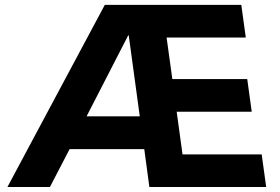

<svg xmlns="http://www.w3.org/2000/svg" viewBox="-20 -752 1125 772"><path d="M1050.3 0H580.6L560.1 -152.3H259.8L180.7 0H9.8L401.4 -732.4H950.2L968.3 -601.1H649.9L672.9 -434.1H974.1L992.2 -302.7H690.4L713.9 -131.3H1032.2ZM328.1 -284.2H542L497.6 -609.9H495.6Z"/></svg>

Font: Kumbh Sans
Style: Bold
Weight: 700
Version: Version 1.005